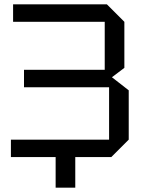

<svg xmlns="http://www.w3.org/2000/svg" viewBox="-20 -720 650 880"><path d="M490 0H325V140H235V0H30V-80H480V-320H90V-400H460V-620H40V-700H470L550 -620V-409L493 -366L570 -306V-80Z"/></svg>

Font: Tektur
Style: Regular
Weight: 400
Designer: Adam Jagosz
Foundry: Adam Jagosz
Version: Version 1.005;gftools[0.9.30]